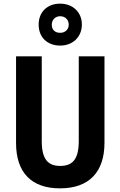

<svg xmlns="http://www.w3.org/2000/svg" viewBox="-20 -1023 660 1053"><path d="M310 -773C380 -773 429 -821 429 -889C429 -956 379 -1003 310 -1003C239 -1003 192 -957 192 -888C192 -819 239 -773 310 -773ZM310 -843C280 -843 264 -861 264 -888C264 -915 284 -934 310 -934C337 -934 357 -915 357 -888C357 -861 337 -843 310 -843ZM553 -240V-714H412V-250C412 -152 380 -113 310 -113C243 -113 209 -150 209 -249V-714H68V-239C68 -77 152 10 309 10C470 10 553 -81 553 -240Z"/></svg>

Font: Noto Sans Devanagari UI Condensed
Style: Bold
Weight: 700
Width: 3
Designer: Jelle Bosma - Monotype Design Team
Foundry: Monotype Imaging Inc.
Version: Version 2.004